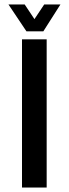

<svg xmlns="http://www.w3.org/2000/svg" viewBox="-20 -844 309 864"><path d="M79 0V-667H190V0ZM99 -703 18 -824H91L135 -758L179 -824H252L175 -703Z"/></svg>

Font: Maven Pro Medium
Style: Regular
Weight: 500
Designer: Joe Prince
Foundry: Joe Prince
Version: Version 2.103